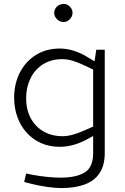

<svg xmlns="http://www.w3.org/2000/svg" viewBox="-20 -748 636 977"><path d="M292 209Q259 209 215.5 202.5Q172 196 138 187L103 178L113 135L148 142Q181 148 218.5 152Q256 156 287 156Q368 156 411 129.5Q454 103 454 31V-56L421 -38Q388 -20 353 -10.5Q318 -1 284 -1Q231 -1 188.5 -20Q146 -39 115.5 -73Q85 -107 68.5 -152.5Q52 -198 52 -251Q52 -321 80.5 -377.5Q109 -434 161.5 -467.5Q214 -501 284 -501Q320 -501 356 -489.5Q392 -478 426 -457L461 -436L470 -495H513V30Q513 93 487 132.5Q461 172 411.5 190.5Q362 209 292 209ZM113 -249Q113 -189 137 -145.5Q161 -102 202.5 -78.5Q244 -55 298 -55Q323 -55 350 -62.5Q377 -70 409 -84L454 -104V-394L410 -415Q376 -431 349.5 -439Q323 -447 297 -447Q239 -447 197.5 -420Q156 -393 134.5 -348Q113 -303 113 -249ZM303 -636Q291 -636 280 -642.5Q269 -649 262.5 -659.5Q256 -670 256 -683Q256 -695 262.5 -705.5Q269 -716 280 -722Q291 -728 303 -728Q316 -728 326 -722Q336 -716 342.5 -705.5Q349 -695 349 -683Q349 -670 342.5 -659.5Q336 -649 326 -642.5Q316 -636 303 -636Z"/></svg>

Font: REM ExtraLight
Style: Regular
Weight: 250
Designer: Octavio Pardo
Foundry: Ashler Design
Version: Version 1.005;gftools[0.9.28]